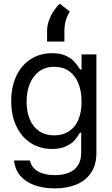

<svg xmlns="http://www.w3.org/2000/svg" viewBox="-20 -831 619 1061"><path d="M57.6 55.7H145.5Q154.3 95.7 189.9 116.2Q225.6 136.7 282.2 136.7Q352.5 136.7 390.6 105.5Q428.7 74.2 428.7 9.8V-97.7H421.9L420.9 -95.7Q407.2 -73.2 391.6 -55.2Q376 -37.1 344.7 -22.5Q313.5 -7.8 267.6 -7.8Q203.1 -7.8 151.9 -39.6Q100.6 -71.3 71.3 -131.3Q42 -191.4 42 -272.5Q42 -352.5 70.8 -412.6Q99.6 -472.7 150.9 -504.9Q202.1 -537.1 268.6 -537.1Q312.5 -537.1 341.8 -523.9Q371.1 -510.7 387.2 -493.7Q403.3 -476.6 418.9 -453.1L423.8 -446.3H430.7V-530.3H512.7V14.6Q512.7 80.1 482.9 124Q453.1 168 401.4 189Q349.6 210 282.2 210Q218.8 210 169.4 191.9Q120.1 173.8 91.3 139.2Q62.5 104.5 57.6 55.7ZM430.7 -269.5Q430.7 -327.1 413.1 -370.6Q395.5 -414.1 361.8 -438Q328.1 -461.9 279.3 -461.9Q230.5 -461.9 196.3 -436.5Q162.1 -411.1 144.5 -367.7Q127 -324.2 127 -269.5Q127 -213.9 144.5 -171.9Q162.1 -129.9 196.3 -106.4Q230.5 -83 279.3 -83Q327.1 -83 361.3 -105.5Q395.5 -127.9 413.1 -169.4Q430.7 -210.9 430.7 -269.5ZM310.5 -810.5 365.2 -767.6Q349.6 -739.3 342.8 -714.4Q335.9 -689.5 335.9 -658.2V-601.6H240.2V-662.1Q240.2 -689.5 251 -718.8Q261.7 -748 278.3 -772.5Q294.9 -796.9 310.5 -810.5Z"/></svg>

Font: Pretendard GOV Variable
Style: Regular
Weight: 400
Designer: Base glyphs from Inter by Rasmus Andersson; Hangul glyphs from Noto Sans CJK(Source Han Sans) by Jang Soo-young and Kang
Foundry: Kil Hyung-jin
Version: Version 1.307;Glyphs 3.2 (3192)